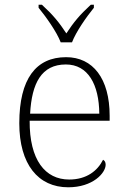

<svg xmlns="http://www.w3.org/2000/svg" viewBox="-20 -786 539 816"><path d="M238 -606H286C303 -651 348 -715 379 -753V-766H366C318 -722 292 -690 262 -644C232 -690 206 -722 158 -766H144V-753C175 -715 221 -651 238 -606ZM270 10C375 10 429 -51 429 -86C429 -97 425 -103 418 -107C395 -61 349 -23 274 -23C172 -23 105 -106 106 -273H446V-294C446 -452 375 -543 261 -543C133 -543 62 -451 62 -262C62 -88 142 10 270 10ZM402 -303H108C115 -432 156 -512 260 -512C354 -512 401 -427 402 -303Z"/></svg>

Font: Noto Serif Ethiopic ExtraLight
Style: Regular
Weight: 200
Designer: Monotype Design Team
Foundry: Monotype Imaging Inc.
Version: Version 2.102